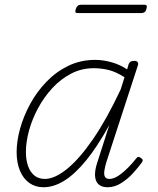

<svg xmlns="http://www.w3.org/2000/svg" viewBox="-20 -771 663 808"><path d="M163 17Q129 17 103.5 -1Q78 -19 64 -52.5Q50 -86 50 -131Q50 -177 64.5 -229.5Q79 -282 107 -333.5Q135 -385 175.5 -427Q216 -469 267.5 -494Q319 -519 381 -519Q414 -519 449.5 -509Q485 -499 515 -479L521 -500Q524 -508 529.5 -511.5Q535 -515 545 -515Q556 -515 559.5 -509Q563 -503 560 -495L428 -90Q421 -67 419 -51Q417 -35 422 -26.5Q427 -18 440 -18Q459 -18 480 -32.5Q501 -47 520.5 -67Q540 -87 553 -104Q558 -111 562.5 -111Q567 -111 573 -106Q581 -101 580.5 -96Q580 -91 576 -86Q563 -68 541 -43.5Q519 -19 491 -1Q463 17 433 17Q415 17 403 10.5Q391 4 385 -9Q379 -22 380 -42Q381 -62 390 -89Q402 -128 415 -167Q428 -206 440 -245Q390 -154 342.5 -96Q295 -38 250.5 -10.5Q206 17 163 17ZM89 -131Q89 -98 98 -72.5Q107 -47 124.5 -32.5Q142 -18 169 -18Q210 -18 262 -60Q314 -102 371.5 -185.5Q429 -269 488 -395L504 -446Q466 -470 435 -477Q404 -484 375 -484Q323 -484 279 -461Q235 -438 200 -400Q165 -362 140 -315.5Q115 -269 102 -221Q89 -173 89 -131ZM308 -716Q299 -716 297.5 -720Q296 -724 299 -733Q302 -742 307 -746.5Q312 -751 320 -751H588Q596 -751 597.5 -746.5Q599 -742 596 -733Q594 -724 588.5 -720Q583 -716 575 -716Z"/></svg>

Font: Playwrite US Trad Thin
Style: Regular
Weight: 250
Designer: Veronika Burian, José Scaglione
Foundry: TypeTogether
Version: Version 1.003